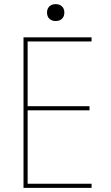

<svg xmlns="http://www.w3.org/2000/svg" viewBox="-20 -911 540 931"><path d="M94 0V-730H424V-710H114V-396H414V-376H114V-20H424V0ZM250 -809Q231 -809 219.5 -820Q208 -831 208 -850Q208 -869 219.5 -880Q231 -891 250 -891Q269 -891 280.5 -880Q292 -869 292 -850Q292 -831 280.5 -820Q269 -809 250 -809Z"/></svg>

Font: M PLUS 1 Code Thin
Style: Regular
Weight: 250
Designer: Coji Morishita
Foundry: UNDERFOREST DESIGN
Version: Version 1.002